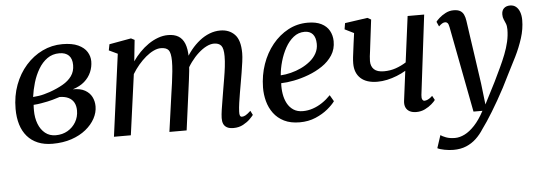

<svg xmlns="http://www.w3.org/2000/svg" viewBox="-51 -718 3159 1121"><g transform="rotate(-5 1528.0 -158.0)"><path d="M237 9.5Q188 9.5 151 -6Q114 -21.5 89 -50.5Q64 -79.5 51.5 -120.2Q39 -161 39 -212Q39 -288 63 -352.2Q87 -416.5 129.2 -464.2Q171.5 -512 226.5 -538.5Q281.5 -565 343.5 -565Q401 -565 436.2 -548.5Q471.5 -532 487.5 -506Q503.5 -480 503.5 -450.5Q503.5 -418 490.5 -387.5Q477.5 -357 450.8 -333.5Q424 -310 382 -297Q426 -297.5 453 -282.2Q480 -267 492.8 -241.8Q505.5 -216.5 505.5 -186.5Q505.5 -150.5 486.8 -115.8Q468 -81 433 -52.5Q398 -24 348.2 -7.2Q298.5 9.5 237 9.5ZM260 -38.5Q299 -38.5 329.5 -56.2Q360 -74 377.8 -104.2Q395.5 -134.5 395.5 -171.5Q395.5 -199 384.8 -218.5Q374 -238 353.2 -248.2Q332.5 -258.5 301 -259Q294 -257 282.8 -253.5Q271.5 -250 257.8 -246Q244 -242 229 -239Q211.5 -235.5 190.8 -231.8Q170 -228 146 -226.5Q145.5 -218.5 145.2 -210.2Q145 -202 145 -194Q145 -150.5 158.5 -115.2Q172 -80 197.8 -59.2Q223.5 -38.5 260 -38.5ZM147 -272.5Q165.5 -274 181 -276.2Q196.5 -278.5 212.2 -282.8Q228 -287 246 -293Q290 -308.5 323.8 -327.8Q357.5 -347 376.8 -374Q396 -401 396 -438Q396 -475.5 376.8 -494.5Q357.5 -513.5 321.5 -513.5Q281 -513.5 250.5 -491.8Q220 -470 198.8 -434Q177.5 -398 165 -355.8Q152.5 -313.5 147 -272.5Z M766.5 -553 753.5 -428.5Q772.5 -456 796.2 -480.5Q820 -505 847.2 -523.8Q874.5 -542.5 903.8 -553.2Q933 -564 963 -564Q999.5 -564 1023.5 -549.5Q1047.5 -535 1059.8 -504.5Q1072 -474 1072.5 -424.5Q1073 -419.5 1072.5 -413.2Q1072 -407 1071.8 -400.2Q1071.5 -393.5 1070.5 -386L1055 -404Q1073 -438.5 1096.5 -467.5Q1120 -496.5 1147.5 -518.2Q1175 -540 1205.8 -552Q1236.5 -564 1269 -564Q1321 -564 1353.2 -531Q1385.5 -498 1385.5 -421.5Q1385.5 -401 1381.5 -370.8Q1377.5 -340.5 1372 -307.5Q1366.5 -274.5 1361.5 -246Q1357 -220 1352 -191Q1347 -162 1343 -134Q1339 -106 1338 -83.5Q1337 -66.5 1340.5 -59Q1344 -51.5 1352 -51.5Q1362.5 -51.5 1374.2 -58.2Q1386 -65 1403.5 -81.5L1416 -56.5Q1410.5 -49 1394.8 -33Q1379 -17 1354 -3.5Q1329 10 1297.5 10Q1273 10 1258.8 2Q1244.5 -6 1238.5 -20.2Q1232.5 -34.5 1233 -54Q1233.5 -74 1237.8 -102.8Q1242 -131.5 1247.5 -162.8Q1253 -194 1257.5 -223.5Q1262 -251.5 1267.8 -284.5Q1273.5 -317.5 1277.5 -350.8Q1281.5 -384 1281.5 -412.5Q1281.5 -458.5 1267.8 -474.8Q1254 -491 1225.5 -491Q1205 -491 1181.2 -479Q1157.5 -467 1133.8 -445.5Q1110 -424 1089 -395.5Q1068 -367 1053 -334L1072 -394Q1071 -371.5 1068.2 -345.2Q1065.5 -319 1062 -292.8Q1058.5 -266.5 1055.5 -243.5L1023 0H922L953 -221.5Q957.5 -250 962 -283.8Q966.5 -317.5 969.8 -350.8Q973 -384 973 -412Q972.5 -459.5 959.5 -475.5Q946.5 -491.5 914 -491.5Q894.5 -491.5 871.8 -480.8Q849 -470 826 -450.8Q803 -431.5 782 -406.8Q761 -382 744.5 -354.5L696 0H597L661.5 -481L611 -505L618 -540.5L746 -563.5Z M1894.5 -95Q1880.5 -75 1850.8 -50.2Q1821 -25.5 1779 -7.5Q1737 10.5 1685.5 10.5Q1632 10.5 1594.2 -8.2Q1556.5 -27 1533 -58.8Q1509.5 -90.5 1499 -130Q1488.5 -169.5 1489 -211Q1490 -282.5 1512.2 -346.5Q1534.5 -410.5 1574.2 -459.5Q1614 -508.5 1666.8 -536.8Q1719.5 -565 1781.5 -565Q1830 -565 1861.2 -549.2Q1892.5 -533.5 1907.8 -506Q1923 -478.5 1923.5 -444.5Q1924 -398 1901 -362.5Q1878 -327 1840.5 -301.8Q1803 -276.5 1759 -260Q1715 -243.5 1672.2 -235.2Q1629.5 -227 1597 -226.5Q1595 -194.5 1600 -163.8Q1605 -133 1618.2 -108Q1631.5 -83 1654 -68Q1676.5 -53 1709 -53Q1739.5 -53 1768.2 -62.8Q1797 -72.5 1823.5 -90.2Q1850 -108 1873 -132ZM1759 -513.5Q1722.5 -513.5 1694 -490.8Q1665.5 -468 1645.5 -431.8Q1625.5 -395.5 1613.5 -353.5Q1601.5 -311.5 1598.5 -272.5Q1627 -274 1658.2 -281.8Q1689.5 -289.5 1719 -303.5Q1748.5 -317.5 1772.5 -337Q1796.5 -356.5 1810.5 -382Q1824.5 -407.5 1824 -437.5Q1823.5 -475.5 1806.5 -494.5Q1789.5 -513.5 1759 -513.5Z M2152.5 -551 2134 -400.5Q2132.5 -384.5 2130.2 -368.5Q2128 -352.5 2126.2 -338Q2124.5 -323.5 2124.5 -310Q2124.5 -279 2143 -261.2Q2161.5 -243.5 2201 -243.5Q2238.5 -243.5 2270.8 -254.8Q2303 -266 2331.5 -284L2366.5 -553H2463.5L2406.5 -86.5Q2404.5 -68.5 2409.2 -60Q2414 -51.5 2421.5 -51.5Q2430.5 -51.5 2442.2 -56.8Q2454 -62 2468.5 -76L2482 -51Q2476 -42 2459.5 -27.5Q2443 -13 2419.8 -1.5Q2396.5 10 2369 10Q2346 10 2330.2 1.8Q2314.5 -6.5 2307.2 -22.2Q2300 -38 2302.5 -60L2325 -235.5Q2301 -221 2272.5 -209.8Q2244 -198.5 2215 -192.2Q2186 -186 2158.5 -186Q2094 -186 2060 -217.2Q2026 -248.5 2026 -304Q2026 -320.5 2028.2 -341.2Q2030.5 -362 2033.5 -383.2Q2036.5 -404.5 2038.5 -422.5L2046.5 -481L1993 -507.5L1999 -543.5L2131.5 -562.5Z M2605 -465.5Q2601.5 -484.5 2595.8 -491Q2590 -497.5 2581.5 -497.5Q2573 -497.5 2564.2 -492.5Q2555.5 -487.5 2544 -476.5L2531.5 -504.5Q2536 -511.5 2551.2 -525.5Q2566.5 -539.5 2588.8 -551.2Q2611 -563 2636.5 -563Q2660.5 -563 2674.8 -554.8Q2689 -546.5 2696 -531.2Q2703 -516 2706 -495Q2712.5 -449 2719.2 -402.2Q2726 -355.5 2732.8 -309Q2739.5 -262.5 2746.2 -215.8Q2753 -169 2759.5 -123L2774 1L2839 -126Q2859 -167.5 2877 -205.5Q2895 -243.5 2909.2 -280Q2923.5 -316.5 2931.8 -352.5Q2940 -388.5 2940 -424.5Q2940 -445 2934.5 -458.5Q2929 -472 2923.5 -484.5Q2918 -497 2918 -513.5Q2918 -537 2931.5 -549.5Q2945 -562 2967 -562Q2988 -562 3002 -550.5Q3016 -539 3023.5 -518.5Q3031 -498 3031 -471.5Q3031 -419 3014 -365.8Q2997 -312.5 2971.8 -261.5Q2946.5 -210.5 2922.5 -164.5Q2903.5 -125 2883.8 -87.5Q2864 -50 2844.5 -16Q2825 18 2807 47.5Q2789 77 2773 101Q2757 125 2744 142.5Q2724.5 173.5 2699 197.5Q2673.5 221.5 2640.8 235.2Q2608 249 2565.5 249Q2541.5 249 2513.5 243.8Q2485.5 238.5 2472 231L2496.5 156.5Q2505.5 163.5 2527.5 172Q2549.5 180.5 2581 180.5Q2608 180.5 2637.2 166Q2666.5 151.5 2696.2 119.8Q2726 88 2753.5 36.5H2701Z"/></g></svg>

Font: Merriweather 28pt
Style: Italic
Weight: 400
Italic angle: -7.8°
Version: Version 2.101